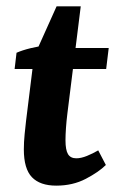

<svg xmlns="http://www.w3.org/2000/svg" viewBox="-20 -574 379 604"><path d="M157 10Q106 10 80.5 -16.5Q55 -43 55 -104Q55 -127 57.5 -152Q60 -177 62 -194L87 -396L158 -554H234L192 -217Q189 -193 187.5 -171Q186 -149 186 -133Q186 -102 194 -89Q202 -76 220 -76Q235 -76 253.5 -83.5Q272 -91 289 -101L313 -55Q291 -33 250 -11.5Q209 10 157 10ZM26 -357 32 -408Q50 -416 76.5 -422.5Q103 -429 131 -432L175 -423H322L314 -357Z"/></svg>

Font: Yrsa
Style: Bold Italic
Weight: 700
Italic angle: -7.10001°
Version: Version 2.004